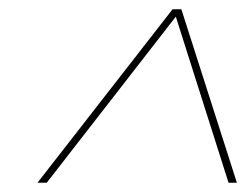

<svg xmlns="http://www.w3.org/2000/svg" viewBox="-20 -750 545 415"><path d="M61 -355 353 -730H372L492 -355H474L360 -714L81 -355Z"/></svg>

Font: Kantumruy Pro Thin
Style: Italic
Weight: 250
Italic angle: -13°
Version: Version 1.002